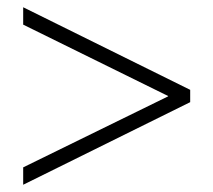

<svg xmlns="http://www.w3.org/2000/svg" viewBox="-20 -549 589 530"><path d="M44 -39V-87L444 -283V-284L44 -481V-529L505 -301V-267Z"/></svg>

Font: Nunito Sans 7pt SemiCondensed ExtraLight
Style: Regular
Weight: 250
Width: 4
Designer: Vernon Adams
Foundry: Vernon Adams
Version: Version 3.101;gftools[0.9.27]